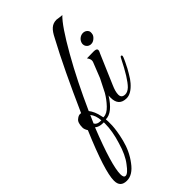

<svg xmlns="http://www.w3.org/2000/svg" viewBox="-406 -710 1142 1142"><g transform="rotate(-45 164.5 -139.0)"><path d="M-61 348C-28 348 2 329 30 291C59 253 79 210 91 162C115 66 109 22 108 1C146 1 183 -29 220 -88C219 -82 219 -76 219 -70C219 -23 241 0 285 0C310 0 337 -16 364 -47C374 -58 385 -74 397 -95C410 -116 418 -132 422 -141C427 -150 432 -161 437 -172C448 -196 446 -198 443 -201C438 -205 434 -202 429 -192C391 -116 360 -66 335 -41C321 -28 308 -22 295 -22C274 -22 264 -32 264 -51C264 -68 270 -89 281 -114L361 -301C374 -325 371 -336 340 -336L285 -335C301 -314 298 -301 295 -293L257 -197L215 -114C202 -92 186 -70 166 -49C146 -28 127 -18 109 -18H106L103 -31C97 -62 86 -87 71 -106C122 -220 175 -327 232 -427C289 -527 333 -592 364 -621C353 -620 325 -626 320 -626C281 -626 259 -604 235 -556C174 -443 106 -300 30 -129C26 -130 13 -134 -6 -118C-19 -109 -25 -90 -25 -62C-25 -53 -21 -42 -13 -29C-82 133 -116 240 -116 293C-116 330 -98 348 -61 348ZM-62 293C-62 244 -32 142 29 -11C42 0 59 5 78 5H87V15C87 57 79 104 63 155C48 207 29 248 6 277C-16 307 -33 322 -46 322C-57 322 -62 312 -62 293ZM327 -418C323 -382 363 -363 393 -389C412 -405 411 -419 411 -430C411 -441 398 -459 375 -459C352 -459 331 -441 327 -418ZM79 -14C59 -14 46 -20 39 -33L61 -83C75 -66 83 -43 85 -14Z"/></g></svg>

Font: VL Great Vibes
Style: Regular
Weight: 400
Designer: Robert E. Leuschke
Foundry: Robert E. Leuschke
Version: Version 1.001